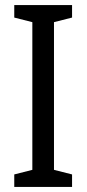

<svg xmlns="http://www.w3.org/2000/svg" viewBox="-20 -734 340 754"><path d="M263 0V-49L192 -67V-647L263 -665V-714H36V-665L107 -647V-67L36 -49V0Z"/></svg>

Font: Noto Sans Malayalam Condensed
Style: Regular
Weight: 400
Width: 3
Designer: Jelle Bosma - Monotype Design Team
Foundry: Monotype Imaging Inc.
Version: Version 2.104